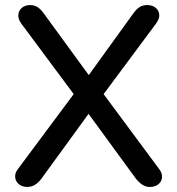

<svg xmlns="http://www.w3.org/2000/svg" viewBox="-20 -732 700 759"><path d="M88 7Q68 7 55 -3.5Q42 -14 40 -30.5Q38 -47 51 -64L287 -381V-339L64 -639Q51 -657 52.5 -674Q54 -691 67 -701.5Q80 -712 99 -712Q115 -712 127.5 -704.5Q140 -697 153 -679L347 -413H315L507 -679Q520 -697 532.5 -704.5Q545 -712 562 -712Q582 -712 595 -701.5Q608 -691 609.5 -674.5Q611 -658 597 -639L374 -339V-381L609 -64Q622 -47 620.5 -30.5Q619 -14 606 -3.5Q593 7 572 7Q557 7 544 -1Q531 -9 517 -26L311 -308H349L144 -26Q131 -9 117.5 -1Q104 7 88 7Z"/></svg>

Font: Nunito SemiBold
Style: Regular
Weight: 600
Designer: Vernon Adams
Foundry: Vernon Adams
Version: Version 3.602